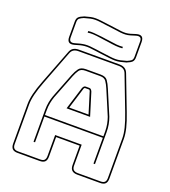

<svg xmlns="http://www.w3.org/2000/svg" viewBox="-168 -1072 1066 1204"><g transform="rotate(20 365.0 -470.5)"><path d="M170 -303V-272H560V-303Q560 -330 555.5 -353Q551 -376 544 -396L475 -559Q464 -585 452 -602.5Q440 -620 412 -620H314Q284 -620 272 -602.5Q260 -585 250 -560L186 -396Q179 -376 174.5 -353Q170 -330 170 -303ZM330 -510Q334 -519 338.5 -523Q343 -527 349 -527H374Q380 -527 384.5 -523Q389 -519 393 -510L440 -358H283ZM383 -507 384 -506Q382 -510 380 -513.5Q378 -517 374 -517H349Q345 -517 343 -513.5Q341 -510 339 -506L340 -507L297 -368H426ZM560 -90V-262H170V-90H160V-303Q160 -331 164.5 -354.5Q169 -378 177 -400L241 -564Q252 -592 266 -611Q280 -630 314 -630H412Q445 -630 458.5 -611Q472 -592 484 -563L553 -400Q561 -378 565.5 -354.5Q570 -331 570 -303V-90ZM273 -36V-176H450V-36Q450 -17 459.5 -8.5Q469 0 489 0H640Q659 0 667.5 -8.5Q676 -17 676 -36V-300Q676 -330 666.5 -369Q657 -408 637 -460L550 -687Q544 -704 531.5 -712Q519 -720 500 -720H231Q211 -720 198.5 -712Q186 -704 180 -687L93 -460Q73 -408 63.5 -369Q54 -330 54 -300V-36Q54 -17 62.5 -8.5Q71 0 90 0H237Q256 0 264.5 -8.5Q273 -17 273 -36ZM90 10Q66 10 55 -1Q44 -12 44 -36V-300Q44 -331 53.5 -370.5Q63 -410 84 -464L171 -690Q178 -711 192.5 -720.5Q207 -730 231 -730H500Q523 -730 537.5 -720.5Q552 -711 559 -691L646 -464Q667 -410 676.5 -370.5Q686 -331 686 -300V-36Q686 -12 675 -1Q664 10 640 10H489Q464 10 452 -1.5Q440 -13 440 -36V-166H283V-36Q283 -12 272 -1Q261 10 237 10ZM540 -757Q516 -750 499 -746.5Q482 -743 466 -743Q450 -743 430 -745.5Q410 -748 379 -752L363 -754L335 -758Q307 -762 289 -763.5Q271 -765 256 -763.5Q241 -762 227 -758.5Q213 -755 194 -749Q169 -742 157 -751Q145 -760 145 -785V-886Q145 -908 155.5 -918Q166 -928 187 -936H188V-937Q212 -944 228.5 -947.5Q245 -951 261.5 -951Q278 -951 297.5 -948.5Q317 -946 348 -942L365 -940L387 -937Q419 -932 438 -930Q457 -928 471 -929Q485 -930 499 -934Q513 -938 534 -945Q559 -952 571 -943Q583 -934 583 -909V-808Q583 -786 572.5 -776Q562 -766 541 -758H540ZM364 -764 380 -762Q410 -758 429.5 -755.5Q449 -753 465 -753Q481 -753 497 -756.5Q513 -760 537 -767Q554 -774 563.5 -781.5Q573 -789 573 -808V-909Q573 -928 564 -934Q555 -940 537 -935Q515 -928 501 -924Q487 -920 472.5 -919Q458 -918 438.5 -920Q419 -922 386 -927L364 -930L347 -932Q317 -936 297.5 -938.5Q278 -941 262.5 -941Q247 -941 231 -937.5Q215 -934 191 -927Q174 -920 164.5 -912.5Q155 -905 155 -886V-785Q155 -766 164 -760Q173 -754 191 -759Q211 -765 225.5 -768.5Q240 -772 255 -773.5Q270 -775 289 -773.5Q308 -772 336 -768ZM483 -841V-831Q463 -829 440 -831Q417 -833 379 -839L363 -841L335 -845Q302 -850 281.5 -851Q261 -852 245 -849V-860Q262 -862 282.5 -860.5Q303 -859 337 -855L365 -851L381 -849Q419 -843 441 -841Q463 -839 483 -841Z"/></g></svg>

Font: Bungee Outline
Style: Regular
Weight: 400
Designer: David Jonathan Ross
Foundry: David Jonathan Ross
Version: Version 1.000;PS 1.0;hotconv 1.0.72;makeotf.lib2.5.5900